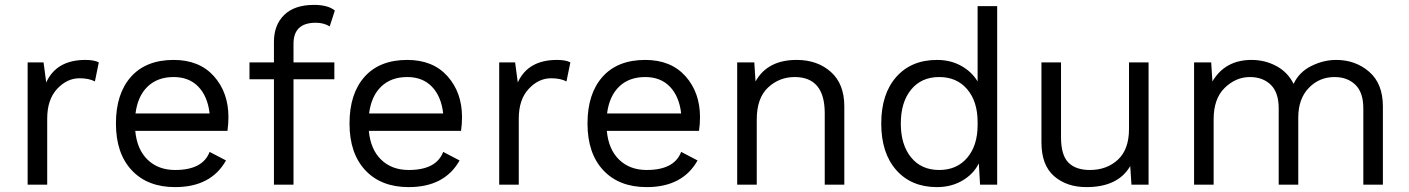

<svg xmlns="http://www.w3.org/2000/svg" viewBox="-20 -755 5762 785"><path d="M329 -510Q365 -510 384 -500L368 -422Q344 -435 305 -435Q254 -435 213.5 -391.5Q173 -348 173 -270V0H93V-500H158L169 -418Q211 -510 329 -510Z M914 -276Q914 -248 910 -220H533Q540 -144 583.5 -102Q627 -60 696 -60Q809 -60 837 -134L904 -99Q843 10 696 10Q583 10 518.5 -59Q454 -128 454 -250Q454 -372 515.5 -441Q577 -510 690 -510Q795 -510 854.5 -443.5Q914 -377 914 -276ZM690 -440Q624 -440 583.5 -401Q543 -362 534 -291H837Q829 -361 791 -400.5Q753 -440 690 -440Z M1180 -576V-500H1347V-431H1180V0H1100V-431H1000V-500H1100V-584Q1100 -653 1142 -694Q1184 -735 1264 -735Q1321 -735 1349 -712L1328 -647Q1304 -662 1271 -662Q1180 -662 1180 -576Z M1869 -276Q1869 -248 1865 -220H1488Q1495 -144 1538.5 -102Q1582 -60 1651 -60Q1764 -60 1792 -134L1859 -99Q1798 10 1651 10Q1538 10 1473.5 -59Q1409 -128 1409 -250Q1409 -372 1470.5 -441Q1532 -510 1645 -510Q1750 -510 1809.5 -443.5Q1869 -377 1869 -276ZM1645 -440Q1579 -440 1538.5 -401Q1498 -362 1489 -291H1792Q1784 -361 1746 -400.5Q1708 -440 1645 -440Z M2257 -510Q2293 -510 2312 -500L2296 -422Q2272 -435 2233 -435Q2182 -435 2141.5 -391.5Q2101 -348 2101 -270V0H2021V-500H2086L2097 -418Q2139 -510 2257 -510Z M2842 -276Q2842 -248 2838 -220H2461Q2468 -144 2511.5 -102Q2555 -60 2624 -60Q2737 -60 2765 -134L2832 -99Q2771 10 2624 10Q2511 10 2446.5 -59Q2382 -128 2382 -250Q2382 -372 2443.5 -441Q2505 -510 2618 -510Q2723 -510 2782.5 -443.5Q2842 -377 2842 -276ZM2618 -440Q2552 -440 2511.5 -401Q2471 -362 2462 -291H2765Q2757 -361 2719 -400.5Q2681 -440 2618 -440Z M3237 -510Q3322 -510 3377 -461Q3432 -412 3432 -320V0H3352V-292Q3352 -440 3229 -440Q3166 -440 3120 -397Q3074 -354 3074 -266V0H2994V-500H3064L3069 -422Q3118 -510 3237 -510Z M3977 -730H4057V0H3987L3982 -87Q3960 -43 3914.5 -16.5Q3869 10 3811 10Q3706 10 3644.5 -59.5Q3583 -129 3583 -250Q3583 -371 3644.5 -440.5Q3706 -510 3811 -510Q3866 -510 3909.5 -486Q3953 -462 3977 -422ZM3820 -60Q3892 -60 3934.5 -110Q3977 -160 3977 -244V-256Q3977 -340 3934.5 -390Q3892 -440 3820 -440Q3747 -440 3705 -388.5Q3663 -337 3663 -250Q3663 -163 3705 -111.5Q3747 -60 3820 -60Z M4596 -500H4676V0H4606L4601 -76Q4551 10 4422 10Q4341 10 4289.5 -35Q4238 -80 4238 -173V-500H4318V-194Q4318 -121 4348 -90.5Q4378 -60 4436 -60Q4505 -60 4550.5 -102Q4596 -144 4596 -228Z M5443 -510Q5522 -510 5578 -461.5Q5634 -413 5634 -320V0H5554V-312Q5554 -377 5521.5 -408.5Q5489 -440 5436 -440Q5374 -440 5331 -395.5Q5288 -351 5288 -274V0H5208V-312Q5208 -377 5175.5 -408.5Q5143 -440 5090 -440Q5033 -440 4987.5 -396Q4942 -352 4942 -267V0H4862V-500H4932L4937 -422Q4989 -510 5097 -510Q5152 -510 5198.5 -485Q5245 -460 5269 -412Q5291 -460 5341 -485Q5391 -510 5443 -510Z"/></svg>

Font: Work Sans
Style: Regular
Weight: 400
Designer: Wei Huang
Foundry: Wei Huang
Version: Version 1.032;PS 001.032;hotconv 1.0.70;makeotf.lib2.5.58329